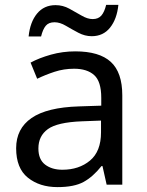

<svg xmlns="http://www.w3.org/2000/svg" viewBox="-20 -755 601 785"><path d="M288 -545Q386 -545 433 -502Q480 -459 480 -365V0H416L399 -76H395Q360 -32 321.5 -11Q283 10 215 10Q142 10 94 -28.5Q46 -67 46 -149Q46 -229 109 -272.5Q172 -316 303 -320L394 -323V-355Q394 -422 365 -448Q336 -474 283 -474Q241 -474 203 -461.5Q165 -449 132 -433L105 -499Q140 -518 188 -531.5Q236 -545 288 -545ZM393 -262 314 -259Q214 -255 175.5 -227Q137 -199 137 -148Q137 -103 164.5 -82Q192 -61 235 -61Q303 -61 348 -98.5Q393 -136 393 -214ZM97 -606Q103 -665 131.5 -699.5Q160 -734 207 -734Q237 -734 263.5 -719.5Q290 -705 314 -691Q338 -677 359 -677Q382 -677 394.5 -691.5Q407 -706 414 -735H464Q458 -677 430 -642Q402 -607 355 -607Q327 -607 300.5 -621Q274 -635 249.5 -649.5Q225 -664 203 -664Q179 -664 167 -649.5Q155 -635 148 -606Z"/></svg>

Font: Noto Sans IKEA
Style: Regular
Weight: 400
Designer: Monotype Design Team
Foundry: Monotype Imaging Inc.
Version: Version 2.001